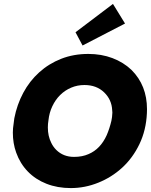

<svg xmlns="http://www.w3.org/2000/svg" viewBox="-20 -947 770 979"><path d="M341 12Q273 12 217 -10Q161 -32 121.8 -72.5Q82.5 -113 62.5 -169Q45.5 -216 45.5 -271L46.5 -293.5L53 -344Q66.5 -413.5 98.5 -473.5Q130.5 -533.5 179.8 -578Q229 -622.5 292 -647.2Q355 -672 430.5 -672Q497 -672 553.2 -650.8Q609.5 -629.5 650.5 -590.5Q729.5 -511.5 729.5 -390.5L729 -369.5Q725 -283 691 -212.2Q657 -141.5 603.2 -92.2Q549.5 -43 481.2 -15.5Q413 12 341 12ZM357.5 -147Q400 -147 432 -161.5Q492 -187 524 -257.5Q538.5 -291 548 -331Q552 -348.5 553 -373L552 -385.5Q549.5 -439 510.8 -476.2Q472 -513.5 410.5 -513.5Q374.5 -513.5 342.8 -500Q311 -486.5 286.8 -462.5Q262.5 -438.5 246.8 -405.2Q231 -372 227 -333Q224 -315.5 224 -297Q224 -253 241.5 -218.5Q251 -198.5 267 -182.5Q303 -147 357.5 -147ZM401 -715 365 -782.5 556 -927 617.5 -827Z"/></svg>

Font: Lucymar Sans ExtraBold
Style: Italic
Weight: 800
Italic angle: -10°
Foundry: The League of Moveable Type (original font) / Main changes by Cristiano Sobral with portions from Mirco Monsees
Version: Version 2.00;August 30, 2020;FontCreator 13.0.0.2681 64-bit